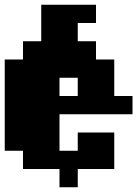

<svg xmlns="http://www.w3.org/2000/svg" viewBox="-20 -713 579 810"><path d="M308 -308V-385H231V-308ZM77 0V-77H0V-462H77V-539H154V-693H385V-616H308V-539H385V-462H462V-308H539V-231H231V-77H308V-154H462V0H308V77H231V0Z"/></svg>

Font: Coral Pixels
Style: Regular
Weight: 400
Designer: Tanukizamurai
Foundry: TanukiFont
Version: Version 1.000; ttfautohint (v1.8.4.7-5d5b)